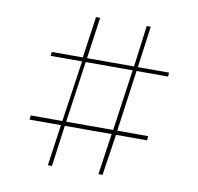

<svg xmlns="http://www.w3.org/2000/svg" viewBox="-70 -668 766 741"><g transform="rotate(10 313.0 -297.5)"><path d="M164.1 0H180.2L202.1 -161.1H385.7L362.3 0H378.4L402.8 -161.1H524.4L525.9 -177.7H404.8L438 -417.5H561.5L562.5 -433.1H440.4L462.4 -595.2H446.8L425.3 -433.1H241.2L264.2 -595.2H248L224.6 -433.1H103L101.6 -417.5H224.6L189.5 -177.7H65.9L64 -161.1H187ZM204.6 -177.7 238.8 -417.5H422.9L388.7 -177.7Z"/></g></svg>

Font: Now Thin
Style: Regular
Weight: 100
Designer: Alfredo Marco Pradil
Foundry: Alfredo Marco Pradil
Version: Version 1.200;hotconv 1.0.109;makeotfexe 2.5.65596